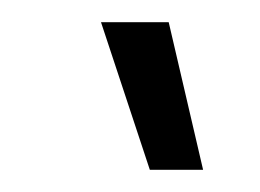

<svg xmlns="http://www.w3.org/2000/svg" viewBox="-20 -740 234 173"><path d="M115 -587H163L132 -720H71Z"/></svg>

Font: Fixel Display Light
Style: Italic
Weight: 300
Italic angle: -10°
Designer: AlfaBravo + MacPaw
Foundry: Kyrylo Tkachov, Marchela Mozhyna, Serhii Makarenko, Maria Weinstein, Zakhar Kryvoshyya
Version: Version 1.210;Glyphs 3.2 (3217)